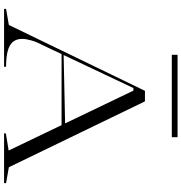

<svg xmlns="http://www.w3.org/2000/svg" viewBox="6 -918 912 965"><g transform="rotate(90 462.5 -436.0)"><path d="M25 0V-10L106 -24L437 -708H490L821 -24L901 -10V0H651V-9L737 -23L436 -650H423L206 -191Q191 -163 183.5 -136.5Q176 -110 176 -90Q176 -63 190.5 -45Q205 -27 236 -18.5Q267 -10 316 -10V0ZM242 -289V-299L614 -307V-289ZM256 -843V-872H670V-843Z"/></g></svg>

Font: Kalnia SemiExpanded Light
Style: Regular
Weight: 300
Width: 6
Designer: Frida Medrano
Foundry: Frida Medrano
Version: Version 1.105